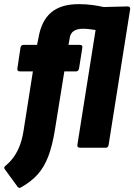

<svg xmlns="http://www.w3.org/2000/svg" viewBox="-40 -714 649 928"><path d="M271 -369 225 -84Q213 -10 193.5 41.5Q174 93 142.5 128.5Q111 164 61 192Q52 197 46 190L-16 105Q-25 95 -12 86Q11 67 28 42.5Q45 18 56.5 -13Q68 -44 74 -83L119 -369H56Q42 -369 44 -383L59 -484Q62 -497 73 -497H139L146 -531Q160 -614 207.5 -654Q255 -694 340 -694Q377 -694 408.5 -689.5Q440 -685 461 -680L576 -683Q591 -683 589 -669L485 -14Q484 -8 481 -4Q478 0 471 0H347Q332 0 334 -14L422 -569Q407 -571 392 -573Q377 -575 362 -575Q332 -575 315.5 -563.5Q299 -552 296 -525L291 -497H346Q360 -497 358 -484L342 -383Q339 -369 328 -369Z"/></svg>

Font: Sofia Sans Semi Condensed Black
Style: Italic
Weight: 900
Italic angle: -9°
Version: Version 4.100